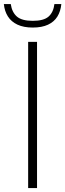

<svg xmlns="http://www.w3.org/2000/svg" viewBox="-50 -952 331 972"><path d="M92.5 0V-740H137.5V0ZM116 -812.5Q70 -812.5 38.5 -827.2Q7 -842 -10 -868.8Q-27 -895.5 -30.5 -931.5H4.5Q10.5 -890 35.5 -868.2Q60.5 -846.5 116 -846.5Q171.5 -846.5 196 -868.2Q220.5 -890 225.5 -931.5H260.5Q257 -895 240.5 -868.2Q224 -841.5 193 -827Q162 -812.5 116 -812.5Z"/></svg>

Font: Encode Sans SC Condensed Thin ExtraLight
Style: Regular
Weight: 250
Version: Version 3.002